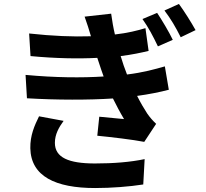

<svg xmlns="http://www.w3.org/2000/svg" viewBox="-20 -882 1040 969"><path d="M773 -817 699 -786C730 -742 751 -702 777 -648L852 -681C833 -721 797 -781 773 -817ZM883 -862 810 -829C843 -785 865 -748 892 -694L967 -730C946 -768 909 -827 883 -862ZM301 -272 177 -295C154 -248 132 -199 133 -134C136 8 260 67 460 67C542 67 633 60 703 49L710 -79C639 -64 553 -57 459 -57C326 -57 257 -87 257 -161C257 -204 277 -239 301 -272ZM109 -504 116 -386C267 -377 428 -377 550 -385C567 -351 585 -316 606 -281C577 -284 522 -289 481 -293L471 -197C543 -190 652 -177 708 -166L768 -257C750 -274 737 -289 723 -309C706 -335 688 -366 672 -398C731 -406 786 -417 832 -429L812 -547C763 -533 703 -516 621 -506L604 -552L589 -599C646 -606 692 -616 730 -625L714 -740C675 -728 623 -715 560 -708C552 -741 546 -777 541 -813L407 -798C419 -764 430 -731 439 -699C348 -696 246 -700 127 -713L134 -599C260 -587 376 -585 471 -590L491 -530L503 -496C393 -489 258 -490 109 -504Z"/></svg>

Font: Noto Sans CJK TC
Style: Bold
Weight: 700
Designer: Ryoko NISHIZUKA 西塚涼子 (kana, bopomofo & ideographs); Paul D. Hunt (Latin, Greek & Cyrillic); Sandoll Communications 산돌커뮤니
Foundry: Adobe
Version: Version 2.004;hotconv 1.0.118;makeotfexe 2.5.65603